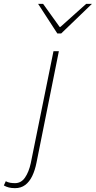

<svg xmlns="http://www.w3.org/2000/svg" viewBox="-138 -744 498 998"><path d="M-60 234Q-78 234 -92 230.5Q-106 227 -118 220L-108 198Q-97 204 -85 206Q-73 208 -60 208Q-28 208 -8 179Q12 150 22 104L140 -478H168L52 100Q44 141 29.5 171Q15 201 -7 217.5Q-29 234 -60 234ZM160 -570 60 -724H86L172 -604H176L310 -724H340L180 -570Z"/></svg>

Font: Source Sans 3 ExtraLight
Style: Italic
Weight: 250
Italic angle: -11°
Designer: Paul D. Hunt
Foundry: Adobe
Version: Version 3.046;hotconv 1.0.118;makeotfexe 2.5.65603